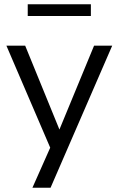

<svg xmlns="http://www.w3.org/2000/svg" viewBox="-20 -700 554 900"><path d="M132 180 223 -25V10L10 -486H98L272 -60H245L421 -486H506L217 180ZM110 -625V-680H406V-625Z"/></svg>

Font: NunitoSans1
Style: Book
Weight: 400
Designer: Vernon Adams
Foundry: Vernon Adams
Version: Version 3.101;gftools[0.9.27]